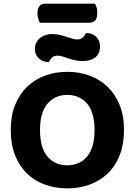

<svg xmlns="http://www.w3.org/2000/svg" viewBox="-20 -1019 740 1056"><path d="M199 -894Q195 -902 190.5 -916Q186 -930 186 -945Q186 -975 198 -987Q210 -999 231 -999H502Q515 -979 515 -948Q515 -918 503 -906Q491 -894 470 -894ZM266 -832Q287 -832 306.5 -827.5Q326 -823 344 -817Q362 -811 377.5 -806.5Q393 -802 405 -802Q426 -802 437 -814.5Q448 -827 453 -837H458Q487 -837 508.5 -817Q530 -797 530 -765Q530 -723 503.5 -703Q477 -683 437 -683Q413 -683 393 -687.5Q373 -692 355.5 -698Q338 -704 323.5 -708.5Q309 -713 297 -713Q276 -713 265 -701Q254 -689 249 -678H245Q216 -678 194 -697.5Q172 -717 172 -750Q172 -771 180.5 -786.5Q189 -802 202.5 -812Q216 -822 232.5 -827Q249 -832 266 -832ZM662 -304Q662 -226 638.5 -166Q615 -106 573 -65.5Q531 -25 474 -4Q417 17 350 17Q283 17 226 -4Q169 -25 127.5 -65.5Q86 -106 62.5 -166Q39 -226 39 -304Q39 -382 63 -441.5Q87 -501 129 -541.5Q171 -582 227.5 -603Q284 -624 350 -624Q416 -624 473 -603Q530 -582 572 -541.5Q614 -501 638 -441.5Q662 -382 662 -304ZM500 -304Q500 -400 459.5 -448.5Q419 -497 350 -497Q282 -497 241 -448.5Q200 -400 200 -304Q200 -207 240.5 -158.5Q281 -110 350 -110Q419 -110 459.5 -158.5Q500 -207 500 -304Z"/></svg>

Font: Baloo Paaji 2
Style: Bold
Weight: 700
Designer: Shuchita Grover, Noopur Datye and Ek Type
Foundry: Ek Type
Version: Version 1.640;hotconv 1.0.111;makeotfexe 2.5.65597; ttfautoh